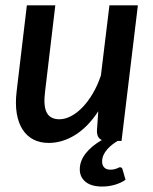

<svg xmlns="http://www.w3.org/2000/svg" viewBox="-20 -530 576 722"><path d="M431 99Q438.5 99 440.5 106L452 146Q436 157.5 412.8 164.5Q389.5 171.5 364.5 171.5Q323.5 171.5 301.8 153.8Q280 136 280 107Q280 75.5 302 47.2Q324 19 363 -3.5Q344.5 -11 344.5 -38L349.5 -111.5Q310.5 -52 262.2 -22.2Q214 7.5 163 7.5Q131 7.5 106 -5.2Q81 -18 65 -42.8Q49 -67.5 43 -103.5Q37 -139.5 42.5 -186L81 -510H188L149.5 -186Q142.5 -131.5 155.8 -106.5Q169 -81.5 203.5 -81.5Q224.5 -81.5 247 -93.2Q269.5 -105 290.2 -126.5Q311 -148 329 -178.5Q347 -209 359.5 -246.5L391.5 -510H498.5L437 0H422.5Q412 6 401.8 14Q391.5 22 383 31.8Q374.5 41.5 369.2 53Q364 64.5 364 77.5Q364 91.5 372 99.8Q380 108 394.5 108Q403.5 108 409.5 106.5Q415.5 105 419.5 103.5Q423.5 102 426 100.5Q428.5 99 431 99Z"/></svg>

Font: Lato Semibold
Style: Italic
Weight: 600
Italic angle: -7°
Designer: Lukasz Dziedzic
Foundry: tyPoland Lukasz Dziedzic
Version: Version 2.006; 2014-01-15